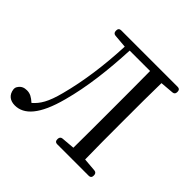

<svg xmlns="http://www.w3.org/2000/svg" viewBox="-184 -921 1131 1131"><g transform="rotate(45 381.5 -356.0)"><path d="M10 -41C15 3 45 22 83 22C159 22 223 -45 268 -215C306 -355 325 -513 333 -685H503C504 -589 504 -489 504 -391V-336C504 -238 504 -141 503 -46L420 -39C408 -38 401 -30 401 -18V-13C401 0 408 7 421 7H684C697 7 704 0 704 -13V-18C704 -30 697 -38 685 -39L601 -46C599 -141 599 -239 599 -336V-391C599 -488 599 -586 601 -682L685 -689C697 -690 704 -697 704 -709V-714C704 -727 697 -734 684 -734H213C200 -734 193 -727 193 -714V-709C193 -697 200 -689 212 -688L296 -681C289 -518 268 -366 232 -230C207 -133 180 -91 142 -58C116 -81 98 -92 71 -92C48 -92 30 -85 17 -65C11 -57 10 -50 10 -41Z"/></g></svg>

Font: 寒蝉锦书宋 Text
Style: Regular
Weight: 400
Designer: 寒蝉锦书宋{Warren} 思源宋体{Ryoko NISHIZUKA 西塚涼子 (kana & ideographs); Frank Grießhammer (Latin, Greek & Cyrillic); Wenlong ZHANG 
Foundry: Adobe & ChillType
Version: Version 2.000;Glyphs 3.1.1 (3135)